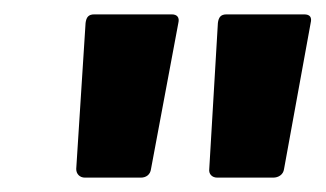

<svg xmlns="http://www.w3.org/2000/svg" viewBox="-20 -718 453 267"><path d="M98 -471H176C183 -471 189 -475 190 -483L228 -686C230 -694 226 -698 219 -698H111C103 -698 100 -694 99 -686L86 -483C86 -476 91 -471 98 -471ZM282 -471H360C367 -471 374 -475 375 -483L412 -686C414 -694 411 -698 403 -698H295C287 -698 284 -694 283 -686L271 -483C270 -476 275 -471 282 -471Z"/></svg>

Font: Barlow Semi Condensed
Style: Bold Italic
Weight: 700
Width: 4
Italic angle: -7°
Designer: Jeremy Tribby
Foundry: Tribby Type
Version: Version 1.422;hotconv 1.0.109;makeotfexe 2.5.65596